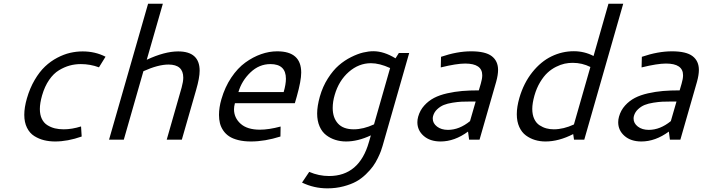

<svg xmlns="http://www.w3.org/2000/svg" viewBox="-20 -758 3813 1042"><path d="M126 -224.1Q142.1 -279.8 168.2 -324.2Q194.3 -368.7 224.6 -397.2Q254.9 -425.8 290.8 -444.6Q326.7 -463.4 360.6 -471.2Q394.5 -479 428.7 -479Q496.6 -479 552.7 -450.2L517.1 -392.6Q469.7 -410.2 418.9 -410.2Q387.2 -410.2 358.4 -402.3Q329.6 -394.5 300 -376.7Q270.5 -358.9 246.6 -324.2Q222.7 -289.6 208.5 -240.7Q196.3 -198.2 196.3 -166.5Q196.3 -135.3 207 -113Q217.8 -90.8 236.8 -78.9Q255.9 -66.9 277.6 -61.5Q299.3 -56.2 326.2 -56.2Q370.1 -56.2 419.9 -71.8L423.3 -17.1Q347.2 9.8 279.3 9.8Q247.1 9.8 219.2 2.9Q191.4 -3.9 166.3 -19.5Q141.1 -35.2 126.5 -64.7Q111.8 -94.2 111.8 -134.8Q111.8 -174.8 126 -224.1Z M894.5 -407.7Q838.4 -407.7 758.3 -371.6L651.9 0H571.8L783.7 -737.8H863.8L776.4 -433.6Q873.5 -479 946.8 -479Q1063.5 -479 1063.5 -374Q1063.5 -335.9 1044.4 -270L966.8 0H884.8L965.8 -283.2Q974.6 -315.4 974.6 -336.4Q974.6 -407.7 894.5 -407.7Z M1484.4 -479.5Q1614.7 -479.5 1614.7 -364.3Q1614.7 -319.8 1590.8 -234.9L1580.1 -197.8H1254.9Q1250 -179.7 1250 -165Q1250 -118.7 1285.9 -86.4Q1321.8 -54.2 1390.6 -54.2Q1439 -54.2 1502.9 -71.3L1502 -17.1Q1417 9.8 1342.3 9.8Q1303.2 9.8 1272.9 2.2Q1242.7 -5.4 1223.4 -18.3Q1204.1 -31.2 1191.4 -50Q1178.7 -68.8 1173.6 -89.4Q1168.5 -109.9 1168.5 -134.3Q1168.5 -174.8 1181.6 -219.7Q1200.7 -285.6 1235.1 -336.9Q1269.5 -388.2 1311.3 -418.5Q1353 -448.7 1397 -464.1Q1440.9 -479.5 1484.4 -479.5ZM1447.8 -410.2Q1386.2 -410.2 1338.9 -364.7Q1291.5 -319.3 1273.9 -258.3H1519.5Q1531.7 -300.8 1531.7 -330.6Q1531.7 -410.2 1447.8 -410.2Z M2006.3 -480Q2063.5 -480 2126.5 -441.4L2144.5 -470.2H2200.7L2056.2 34.2Q2051.8 48.8 2047.1 62Q2042.5 75.2 2030.5 99.9Q2018.6 124.5 2004.2 144.5Q1989.7 164.6 1965.6 188Q1941.4 211.4 1913.1 227.1Q1884.8 242.7 1844 253.4Q1803.2 264.2 1756.8 264.2Q1684.1 264.2 1619.1 232.9L1658.2 174.8Q1710.4 197.3 1765.6 197.3Q1930.2 197.3 1982.4 12.2L1992.7 -23.4Q1921.9 9.8 1858.4 9.8Q1827.6 9.8 1800.3 1.2Q1772.9 -7.3 1750.2 -24.7Q1727.5 -42 1714.4 -72Q1701.2 -102.1 1701.2 -142.1Q1701.2 -181.6 1715.8 -233.9Q1731.4 -288.6 1759.5 -332.5Q1787.6 -376.5 1818.6 -403.3Q1849.6 -430.2 1885.3 -448Q1920.9 -465.8 1950.7 -472.9Q1980.5 -480 2006.3 -480ZM1993.2 -415Q1927.2 -415 1873 -367.7Q1818.8 -320.3 1796.4 -242.7Q1785.6 -206.1 1785.6 -171.9Q1785.6 -119.1 1814.2 -87.6Q1842.8 -56.2 1899.9 -56.2Q1952.1 -56.2 2009.8 -83L2097.2 -388.7Q2039.6 -415 1993.2 -415Z M2536.6 -479.5Q2614.7 -479.5 2648.9 -453.1Q2683.1 -426.8 2683.1 -378.4Q2683.1 -351.6 2672.9 -314.5L2582.5 0H2525.9L2520 -43.9Q2446.8 9.8 2371.1 9.8Q2314 9.8 2279.5 -20.3Q2245.1 -50.3 2245.1 -94.7Q2245.1 -109.4 2249.5 -125Q2259.3 -159.7 2282.5 -185.3Q2305.7 -210.9 2335.7 -226.6Q2365.7 -242.2 2406.7 -251.5Q2447.8 -260.7 2488.3 -264.2Q2528.8 -267.6 2578.6 -267.6L2589.4 -304.2Q2597.2 -330.6 2597.2 -349.6Q2597.2 -413.1 2504.4 -413.1Q2457.5 -413.1 2372.1 -392.1L2373.5 -449.7Q2460.9 -479.5 2536.6 -479.5ZM2561.5 -207H2532.2Q2504.9 -207 2484.6 -206.1Q2464.4 -205.1 2436.3 -200.7Q2408.2 -196.3 2388.9 -188.5Q2369.6 -180.7 2353 -165.3Q2336.4 -149.9 2330.6 -128.9Q2328.6 -122.6 2328.6 -114.3Q2328.6 -88.9 2351.8 -71Q2375 -53.2 2411.1 -53.2Q2472.7 -53.2 2530.8 -100.6Z M2798.8 -227.1Q2822.3 -307.6 2868.9 -366Q2915.5 -424.3 2973.1 -452.1Q3030.8 -480 3094.2 -480Q3151.4 -480 3201.2 -454.1L3282.2 -737.8H3362.3L3150.9 0H3095.2L3090.8 -30.3Q3012.7 9.8 2940.4 9.8Q2910.2 9.8 2883.5 1.7Q2856.9 -6.3 2834.2 -22.9Q2811.5 -39.6 2798.1 -69.1Q2784.7 -98.6 2784.7 -138.2Q2784.7 -178.2 2798.8 -227.1ZM2985.4 -56.2Q3038.1 -56.2 3094.7 -82.5L3184.1 -394.5Q3139.2 -417 3087.9 -417Q3065.9 -417 3044.2 -412.4Q3022.5 -407.7 2997.6 -395.3Q2972.7 -382.8 2951.7 -363.5Q2930.7 -344.2 2911.4 -312.3Q2892.1 -280.3 2880.4 -239.3Q2868.7 -197.3 2868.7 -167Q2868.7 -135.3 2879.4 -112.5Q2890.1 -89.8 2908.2 -78.1Q2926.3 -66.4 2945.3 -61.3Q2964.4 -56.2 2985.4 -56.2Z M3626.5 -479.5Q3704.6 -479.5 3738.8 -453.1Q3772.9 -426.8 3772.9 -378.4Q3772.9 -351.6 3762.7 -314.5L3672.4 0H3615.7L3609.9 -43.9Q3536.6 9.8 3460.9 9.8Q3403.8 9.8 3369.4 -20.3Q3335 -50.3 3335 -94.7Q3335 -109.4 3339.4 -125Q3349.1 -159.7 3372.3 -185.3Q3395.5 -210.9 3425.5 -226.6Q3455.6 -242.2 3496.6 -251.5Q3537.6 -260.7 3578.1 -264.2Q3618.7 -267.6 3668.5 -267.6L3679.2 -304.2Q3687 -330.6 3687 -349.6Q3687 -413.1 3594.2 -413.1Q3547.4 -413.1 3461.9 -392.1L3463.4 -449.7Q3550.8 -479.5 3626.5 -479.5ZM3651.4 -207H3622.1Q3594.7 -207 3574.5 -206.1Q3554.2 -205.1 3526.1 -200.7Q3498 -196.3 3478.8 -188.5Q3459.5 -180.7 3442.9 -165.3Q3426.3 -149.9 3420.4 -128.9Q3418.5 -122.6 3418.5 -114.3Q3418.5 -88.9 3441.7 -71Q3464.8 -53.2 3501 -53.2Q3562.5 -53.2 3620.6 -100.6Z"/></svg>

Font: Cantarell
Style: Italic
Weight: 400
Italic angle: -16°
Designer: Dave Crossland
Version: Version 1.004